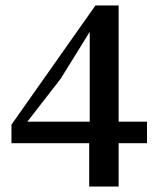

<svg xmlns="http://www.w3.org/2000/svg" viewBox="-20 -670 578 704"><path d="M307 14V-176L309 -194V-556H282L323 -576L203 -382L68 -208L81 -254V-224H519V-145H22V-213L330 -650H415V14Z"/></svg>

Font: Source Serif 4 Medium
Style: Regular
Weight: 500
Designer: Frank Grießhammer
Foundry: Adobe Systems Incorporated
Version: Version 4.004;hotconv 1.0.116;makeotfexe 2.5.65601